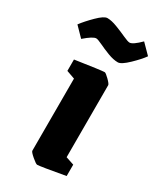

<svg xmlns="http://www.w3.org/2000/svg" viewBox="-217 -732 674 805"><g transform="rotate(30 120.5 -329.0)"><path d="M185.1 -529.8Q163.1 -529.8 135.7 -540.3Q108.4 -550.8 86.7 -561.3Q64.9 -571.8 57.1 -571.8Q41.5 -571.8 2.9 -538.1L-41 -583Q-22.5 -607.9 8.3 -638.4Q39.1 -668.9 55.2 -668.9Q75.2 -668.9 103 -658.2Q130.9 -647.5 154.3 -636.7Q177.7 -626 186 -626Q201.7 -626 236.8 -661.1L282.2 -615.2Q267.1 -593.3 234.1 -561.5Q201.2 -529.8 185.1 -529.8ZM106.9 11.2Q101.1 11.2 80.6 -6.3Q60.1 -23.9 60.1 -29.8V-378.9L20 -393.1V-448.2Q144 -466.8 158.2 -466.8Q163.6 -466.8 180.9 -449.7Q198.2 -432.6 198.2 -426.8V-78.1L237.8 -64.9V-9.8Q121.1 11.2 106.9 11.2Z"/></g></svg>

Font: Grenze
Style: Bold
Weight: 700
Designer: Renata Polastri
Foundry: Omnibus-Type
Version: Version 1.002;PS 001.002;hotconv 1.0.88;makeotf.lib2.5.64775